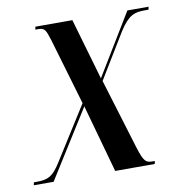

<svg xmlns="http://www.w3.org/2000/svg" viewBox="-88 -598 627 660"><g transform="rotate(-10 225.5 -268.0)"><path d="M-22 0H47L196 -237L262 0H400L402 -10H395C371 -10 364 -15 348 -66L273 -312L368 -468C401 -520 422 -526 458 -526H471L473 -536H399L269 -322L207 -536H78L76 -526H86C109 -526 112 -518 124 -480L192 -249L74 -62C47 -19 30 -10 -10 -10H-20Z"/></g></svg>

Font: Noto Serif Display ExtraCondensed Medium
Style: Italic
Weight: 500
Width: 2
Italic angle: -12°
Designer: Monotype Design Team
Foundry: Monotype Imaging Inc.
Version: Version 2.009